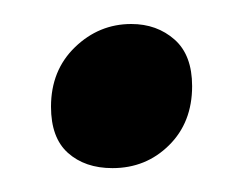

<svg xmlns="http://www.w3.org/2000/svg" viewBox="-20 -396 203 160"><path d="M140.1 -324.2Q140.1 -293.9 120.8 -274.9Q101.6 -255.9 73.7 -255.9Q50.8 -255.9 36.6 -268.6Q22.5 -281.2 22.5 -307.1Q22.5 -337.4 42.5 -356.7Q62.5 -376 89.4 -376Q110.8 -376 125.5 -363Q140.1 -350.1 140.1 -324.2Z"/></svg>

Font: Namdhinggo Medium
Style: Regular
Weight: 500
Designer: Victor Gaultney
Foundry: SIL International
Version: Version 3.001